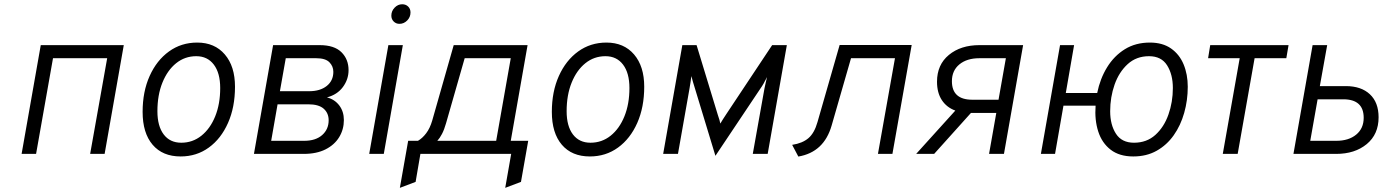

<svg xmlns="http://www.w3.org/2000/svg" viewBox="-20 -723 6525 902"><path d="M81.5 0 171.5 -511H561.5L471.5 0H403.5L483.5 -449.5H229L149.5 0Z M828.5 12Q744 12 697 -43Q650 -98 650 -197.5Q650 -292.5 683 -366Q716 -439.5 773.8 -481.2Q831.5 -523 906.5 -523Q988.5 -523 1036.2 -467.2Q1084 -411.5 1084 -315.5Q1084 -219.5 1051.2 -145.5Q1018.5 -71.5 961 -29.8Q903.5 12 828.5 12ZM831.5 -52.5Q885 -52.5 926.2 -85.5Q967.5 -118.5 991 -176.5Q1014.5 -234.5 1014.5 -309.5Q1014.5 -380 984.5 -419.5Q954.5 -459 902 -459Q848.5 -459 807.5 -426Q766.5 -393 743 -334.8Q719.5 -276.5 719.5 -200.5Q719.5 -130.5 749 -91.5Q778.5 -52.5 831.5 -52.5Z M1173 0 1263 -511H1481.5Q1550.5 -511 1584 -477.8Q1617.5 -444.5 1617.5 -393.5Q1617.5 -350 1590.8 -314Q1564 -278 1516 -265.5Q1552.5 -256 1574 -227.5Q1595.5 -199 1595.5 -159Q1595.5 -115 1573.5 -78.8Q1551.5 -42.5 1509.2 -21.2Q1467 0 1407 0ZM1295 -294.5H1432.5Q1484 -294.5 1515 -319.2Q1546 -344 1546 -385.5Q1546 -411.5 1527.5 -430.5Q1509 -449.5 1465.5 -449.5H1322.5ZM1254 -61.5H1409Q1463 -61.5 1493.5 -88.5Q1524 -115.5 1524 -158Q1524 -191.5 1500.8 -212.2Q1477.5 -233 1428 -233H1284Z M1856.5 -611Q1840.5 -611 1829.5 -622Q1818.5 -633 1818.5 -649.5Q1818.5 -671 1833.8 -687Q1849 -703 1869.5 -703Q1886.5 -703 1897.5 -692.2Q1908.5 -681.5 1908.5 -664.5Q1908.5 -642.5 1893 -626.8Q1877.5 -611 1856.5 -611ZM1714.5 0 1804.5 -511H1872.5L1783 0Z M1858.5 159.5 1897.5 -61.5H1943.5Q1964.5 -73.5 1982.2 -97Q2000 -120.5 2010.5 -156.5L2111.5 -511H2458.5L2379.5 -61.5H2461.5L2427.5 131.5L2353.5 159.5L2381.5 0H1955L1932.5 131.5ZM2034.5 -61.5H2311L2379.5 -449.5H2163L2075.5 -144Q2067 -114 2056.5 -94Q2046 -74 2034.5 -61.5Z M2751 12Q2666.5 12 2619.5 -43Q2572.5 -98 2572.5 -197.5Q2572.5 -292.5 2605.5 -366Q2638.5 -439.5 2696.2 -481.2Q2754 -523 2829 -523Q2911 -523 2958.8 -467.2Q3006.5 -411.5 3006.5 -315.5Q3006.5 -219.5 2973.8 -145.5Q2941 -71.5 2883.5 -29.8Q2826 12 2751 12ZM2754 -52.5Q2807.5 -52.5 2848.8 -85.5Q2890 -118.5 2913.5 -176.5Q2937 -234.5 2937 -309.5Q2937 -380 2907 -419.5Q2877 -459 2824.5 -459Q2771 -459 2730 -426Q2689 -393 2665.5 -334.8Q2642 -276.5 2642 -200.5Q2642 -130.5 2671.5 -91.5Q2701 -52.5 2754 -52.5Z M3341 9 3243 -313.5Q3235 -338.5 3228 -365.5Q3226 -352.5 3224.2 -338.2Q3222.5 -324 3219.5 -308.5L3165 0H3095.5L3185.5 -511H3252.5L3352.5 -182.5Q3357 -169.5 3359.8 -160Q3362.5 -150.5 3364 -142.5Q3370.5 -153.5 3376.5 -163Q3382.5 -172.5 3392.5 -187.5L3607.5 -511H3676.5L3586.5 0H3516.5L3571.5 -308Q3574.5 -323.5 3577.8 -337Q3581 -350.5 3583.5 -361Q3575 -344 3567.5 -330.8Q3560 -317.5 3550 -303.5Z M3730.5 12.5 3701.5 -42.5Q3750 -50 3778 -74Q3806 -98 3820.5 -149.5L3924.5 -511.5H4263L4172.5 0H4104.5L4184.5 -449.5H3978L3887 -133.5Q3851 -8 3730.5 12.5Z M4284 0 4468 -203.5Q4427 -218.5 4404.5 -253Q4382 -287.5 4382 -339Q4382 -419 4437.8 -465Q4493.5 -511 4581.5 -511H4786.5L4696.5 0H4626.5L4660.5 -192.5H4541.5L4368.5 0ZM4548 -254.5H4671L4705.5 -449.5H4581Q4522.5 -449.5 4487.2 -420.5Q4452 -391.5 4452 -341.5Q4452 -254.5 4548 -254.5Z M5304 12Q5239 12 5198 -19.5Q5157 -51 5139.5 -105Q5122 -159 5127 -226.5H4976L4936.5 0H4870L4960 -511H5026L4987 -286H5134.5Q5148 -353 5181 -406.8Q5214 -460.5 5264.5 -491.8Q5315 -523 5382 -523Q5442 -523 5481.5 -495.2Q5521 -467.5 5540.5 -420.5Q5560 -373.5 5560 -315.5Q5560 -251.5 5543.2 -192.5Q5526.5 -133.5 5494 -87.5Q5461.5 -41.5 5414 -14.8Q5366.5 12 5304 12ZM5307.5 -52.5Q5367 -52.5 5407.8 -89.2Q5448.5 -126 5469.2 -184.8Q5490 -243.5 5490 -309.5Q5490 -373 5463 -416Q5436 -459 5378 -459Q5318.5 -459 5277.8 -421.8Q5237 -384.5 5216.2 -325.5Q5195.5 -266.5 5195.5 -200.5Q5195.5 -136.5 5222.8 -94.5Q5250 -52.5 5307.5 -52.5Z M5724.5 0 5804 -449.5H5655.5L5665.5 -511H6033.5L6023 -449.5H5874L5794.5 0Z M6056.5 0 6146.5 -511H6215L6180.5 -318.5H6302.5Q6374.5 -318.5 6415.5 -280.2Q6456.5 -242 6456.5 -172Q6456.5 -92 6400.8 -46Q6345 0 6257 0ZM6135.5 -61.5H6257.5Q6316 -61.5 6351.2 -90.5Q6386.5 -119.5 6386.5 -169.5Q6386.5 -256.5 6290.5 -256.5H6170Z"/></svg>

Font: Overpass Light
Style: Italic
Weight: 300
Italic angle: -10°
Designer: Delve Withrington, Dave Bailey, Thomas Jockin
Foundry: Delve Fonts LLC
Version: Version 4.000; ttfautohint (v1.8.3)